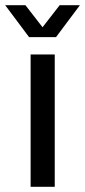

<svg xmlns="http://www.w3.org/2000/svg" viewBox="-45 -720 328 740"><path d="M73 0V-510H166V0ZM67 -577 -25 -700H53L119 -615L185 -700H263L171 -577Z"/></svg>

Font: MuseoModerno
Style: Regular
Weight: 400
Designer: Pablo Cosgaya, Héctor Gatti, Marcela Romero, and the Authors of The MuseoModerno Project.
Foundry: Omnibus-Type Team
Version: Version 1.001